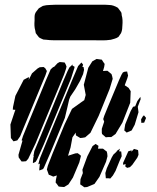

<svg xmlns="http://www.w3.org/2000/svg" viewBox="-20 -765 663 811"><path d="M315 -79 288 -15 269 14 251 25 237 24 228 23 220 12 215 6 216 -5 220 -24 211 -21 205 -19 194 -24 186 -27 181 -41 178 -49 182 -65 203 -119 253 -240 284 -305 323 -333 336 -342 339 -353 342 -364 340 -375 334 -407 353 -479 370 -506 388 -516 402 -514 410 -513 417 -502 422 -495 420 -482 415 -465 428 -466H434L445 -457L451 -452L454 -442L456 -432L443 -389L397 -276L362 -204L340 -185L329 -183L319 -182L301 -193L300 -199V-205L286 -185L278 -142L267 -106V-107L298 -117L308 -118L315 -113L322 -107L320 -99ZM251 -451 130 -159 99 -94 90 -84 79 -83H71L66 -90L59 -100L58 -111L75 -171L71 -172L73 -177L77 -190L99 -244L174 -426L194 -472L206 -483L207 -481L223 -498L232 -503L244 -502L253 -501L257 -494L261 -484L259 -475ZM318 -423 298 -388 277 -357 272 -344 264 -309 254 -267 196 -127 166 -58 162 -51 152 -47 146 -45V-51L148 -70L149 -74L147 -73L142 -71L143 -76L148 -95L179 -171L284 -425L310 -486L324 -501L331 -492L328 -482H333L335 -470L331 -452ZM280 -433 165 -155 137 -92 131 -82 124 -78 119 -76V-81L121 -100L124 -106L121 -104L122 -110L125 -127L154 -196L249 -427L265 -464L273 -480L287 -493L286 -488L295 -483L294 -477ZM45 -360 80 -428 97 -437 103 -439 102 -433 101 -427 115 -455 139 -476 148 -481 164 -482 171 -477 178 -465 172 -447 81 -228 65 -189 53 -172 37 -168 26 -182 24 -239 42 -293 45 -301 34 -302 35 -313ZM530 -331 497 -247 468 -199 450 -186H436L427 -185L419 -192L411 -199L410 -205V-221L420 -251L419 -254L416 -262L420 -275L435 -312L483 -427L493 -449L499 -459L506 -462L517 -463L519 -454L521 -446L518 -435L508 -408L507 -405L508 -404L523 -394L532 -380ZM565 -291 549 -238 536 -214 515 -205 505 -214 506 -222 509 -240 532 -296 542 -314 551 -316 560 -338 573 -356 574 -346 562 -314ZM577 -246 576 -261 583 -273 588 -278 597 -267 595 -262 589 -247ZM428 -82 400 -18 379 12 348 25 336 26 328 20 319 14V8L320 -8L330 -34L328 -48L349 -105L371 -148L384 -157L396 -149L394 -137H407H415L424 -130L431 -125L433 -116L434 -105ZM485 -85 468 -43 457 -24 446 -11 438 -12H427L426 -23L425 -34L431 -54L452 -100L459 -112L472 -124L474 -128L487 -137L483 -126L492 -125L493 -116L494 -105ZM500 -77 522 -126 536 -130 535 -124 537 -126 546 -136 563 -131 564 -125 565 -111 560 -99 539 -69 529 -59 517 -56 509 -62 510 -68 511 -72 500 -69ZM144 -730Q148 -732 152.5 -735Q157 -738 161 -740Q168 -742 175.5 -743Q183 -744 190 -744Q202 -745 214 -745Q226 -745 238 -745Q253 -745 278.5 -745Q304 -745 330 -745Q356 -745 371 -745Q384 -745 397.5 -745Q411 -745 424 -745Q432 -744 441 -744Q450 -744 459 -741Q463 -740 469 -737Q475 -734 478 -732Q480 -729 482.5 -726Q485 -723 487 -720Q488 -718 489.5 -716.5Q491 -715 492 -713Q493 -711 493.5 -707.5Q494 -704 494 -701Q497 -691 497.5 -680Q498 -669 497 -658Q497 -651 496 -642.5Q495 -634 492 -627Q491 -624 488.5 -621Q486 -618 485 -616Q484 -614 482.5 -612Q481 -610 480 -609Q473 -604 464 -601.5Q455 -599 448 -597Q428 -594 408 -594.5Q388 -595 368 -595Q353 -595 327.5 -595Q302 -595 276 -595Q250 -595 235 -595Q220 -595 205.5 -595Q191 -595 176 -597Q173 -597 169.5 -597.5Q166 -598 163 -598Q159 -600 153 -602.5Q147 -605 144 -608Q142 -610 140.5 -612.5Q139 -615 137 -617Q136 -619 134 -621Q132 -623 131 -625Q130 -628 130 -630.5Q130 -633 129 -636Q126 -646 125.5 -656.5Q125 -667 126 -678Q126 -685 126 -694Q126 -703 129 -709Q131 -714 135.5 -719Q140 -724 144 -730Z"/></svg>

Font: Rubik Marker Hatch
Style: Regular
Weight: 400
Designer: Hubert and Fischer, NaN
Foundry: Hubert & Fischer, NaN
Version: Version 2.200